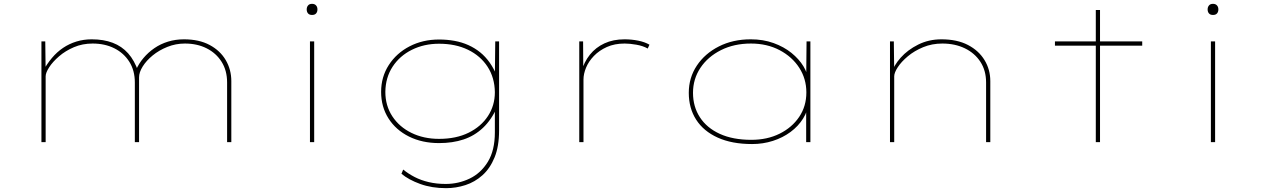

<svg xmlns="http://www.w3.org/2000/svg" viewBox="-20 -741 6574 1001"><path d="M196 0V-525H216L218 -363L203 -368Q224 -407 250.5 -438.5Q277 -470 309 -491.5Q341 -513 378.5 -524.5Q416 -536 458 -536Q520 -536 567.5 -518Q615 -500 648 -463Q681 -426 701 -368H695L688 -374Q703 -409 728 -438.5Q753 -468 785 -490Q817 -512 856 -524Q895 -536 939 -536Q1018 -536 1073 -506.5Q1128 -477 1157 -427.5Q1186 -378 1186 -318V0H1164V-311Q1164 -373 1135.5 -418.5Q1107 -464 1057.5 -489Q1008 -514 944 -514Q896 -514 852.5 -496.5Q809 -479 776 -452Q743 -425 724 -394.5Q705 -364 705 -338V0H683V-311Q683 -373 654.5 -418.5Q626 -464 576.5 -489Q527 -514 463 -514Q410 -514 365.5 -495Q321 -476 288 -447.5Q255 -419 236.5 -390.5Q218 -362 218 -343V0Z M1596 0V-525H1618V0ZM1607 -663Q1593 -663 1586 -671Q1579 -679 1579 -692Q1579 -704 1586 -712.5Q1593 -721 1607 -721Q1620 -721 1627.5 -713Q1635 -705 1635 -692Q1635 -679 1628 -671Q1621 -663 1607 -663Z M2306 240Q2231 240 2170.5 218Q2110 196 2073 165L2082 143Q2109 165 2142 182Q2175 199 2215.5 208.5Q2256 218 2304 218Q2370 218 2428.5 190Q2487 162 2523.5 102.5Q2560 43 2560 -51V-183H2572Q2542 -116 2498 -74.5Q2454 -33 2397 -14Q2340 5 2269 5Q2181 5 2112.5 -29Q2044 -63 2005.5 -123.5Q1967 -184 1967 -262Q1967 -340 2007 -402Q2047 -464 2115.5 -499.5Q2184 -535 2269 -535Q2311 -535 2349.5 -528Q2388 -521 2421.5 -506Q2455 -491 2483 -468.5Q2511 -446 2533.5 -414Q2556 -382 2572 -341L2560 -342L2562 -525H2582V-61Q2582 22 2558.5 79.5Q2535 137 2495.5 172.5Q2456 208 2406.5 224Q2357 240 2306 240ZM2269 -17Q2358 -17 2423 -49Q2488 -81 2524 -136Q2560 -191 2560 -260Q2559 -336 2522 -393Q2485 -450 2420 -481.5Q2355 -513 2269 -513Q2191 -513 2127.5 -481.5Q2064 -450 2027 -393.5Q1990 -337 1989 -262Q1989 -190 2025.5 -134.5Q2062 -79 2125.5 -48Q2189 -17 2269 -17Z M3000 0V-525H3020L3021 -372L3010 -365Q3025 -418 3055.5 -456Q3086 -494 3131.5 -515Q3177 -536 3236 -536Q3273 -536 3307.5 -529Q3342 -522 3366 -508L3357 -488Q3332 -502 3297.5 -508Q3263 -514 3237 -514Q3184 -514 3144 -496Q3104 -478 3076.5 -449.5Q3049 -421 3035.5 -388.5Q3022 -356 3022 -326V0Z M3901 10Q3796 10 3722 -23.5Q3648 -57 3609.5 -117Q3571 -177 3571 -257Q3571 -336 3613 -399Q3655 -462 3728 -499Q3801 -536 3894 -536Q3959 -536 4013 -516.5Q4067 -497 4106.5 -465Q4146 -433 4169 -395Q4192 -357 4193 -321L4183 -320L4185 -525H4205V0H4183V-192L4197 -210Q4192 -163 4167 -123Q4142 -83 4101.5 -53Q4061 -23 4009.5 -6.5Q3958 10 3901 10ZM3897 -12Q3980 -12 4044.5 -44Q4109 -76 4146.5 -131.5Q4184 -187 4184 -259Q4184 -330 4147 -387.5Q4110 -445 4044.5 -479.5Q3979 -514 3895 -514Q3807 -514 3738.5 -479.5Q3670 -445 3631.5 -387Q3593 -329 3593 -257Q3593 -185 3629 -129.5Q3665 -74 3733 -43Q3801 -12 3897 -12Z M4620 0V-525H4640L4642 -364L4628 -360Q4640 -400 4676 -440.5Q4712 -481 4767 -508.5Q4822 -536 4888 -536Q4970 -536 5026.5 -506.5Q5083 -477 5113 -427.5Q5143 -378 5143 -318V0H5121V-311Q5121 -373 5091.5 -418.5Q5062 -464 5010.5 -489Q4959 -514 4893 -514Q4839 -514 4793 -495Q4747 -476 4713 -447.5Q4679 -419 4660.5 -390.5Q4642 -362 4642 -343V0H4632Q4630 0 4627 0Q4624 0 4620 0Z M5693 0V-689H5715V0ZM5480 -503V-525H5935V-503Z M6293 0V-525H6315V0ZM6304 -663Q6290 -663 6283 -671Q6276 -679 6276 -692Q6276 -704 6283 -712.5Q6290 -721 6304 -721Q6317 -721 6324.5 -713Q6332 -705 6332 -692Q6332 -679 6325 -671Q6318 -663 6304 -663Z"/></svg>

Font: Lexend Zetta Thin
Style: Regular
Weight: 250
Version: Version 1.007